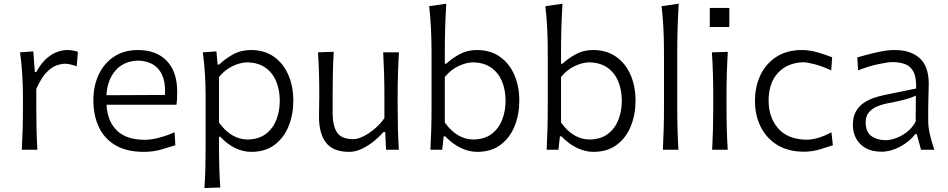

<svg xmlns="http://www.w3.org/2000/svg" viewBox="-20 -794 5025 1018"><path d="M95.7 0Q98.6 -57.6 100.1 -111.1Q101.6 -164.6 101.6 -228.5V-280.8Q101.6 -337.4 98.1 -397.5Q94.7 -457.5 86.4 -516.6L156.7 -521.5L164.6 -412.1H172.4Q198.2 -459.5 227.5 -484.6Q256.8 -509.8 285.2 -519.3Q313.5 -528.8 335.9 -528.8Q364.3 -528.8 393.1 -519.5L386.7 -442.4Q371.1 -448.2 354.5 -452.1Q337.9 -456.1 324.2 -456.1Q306.2 -456.1 280.5 -447.5Q254.9 -439 226.8 -410.4Q198.7 -381.8 172.4 -322.3V-226.1Q172.4 -164.1 173.6 -110.8Q174.8 -57.6 178.2 0Z M742.7 11.2Q651.4 11.2 592 -23.9Q532.7 -59.1 503.9 -120.8Q475.1 -182.6 475.1 -261.7Q475.1 -339.4 503.9 -399.7Q532.7 -460 585.7 -494.4Q638.7 -528.8 711.9 -528.8Q808.1 -528.8 863.8 -471.7Q919.4 -414.6 919.4 -308.1Q919.4 -288.1 918.7 -271.2Q918 -254.4 915.5 -238.8H544.9Q548.8 -152.8 598.9 -102.8Q648.9 -52.7 749 -52.7Q780.8 -52.7 822.8 -63.7Q864.7 -74.7 905.8 -92.8L909.7 -23.9Q879.4 -14.2 835.9 -1.5Q792.5 11.2 742.7 11.2ZM854.5 -290.5Q859.9 -377.9 823 -424.1Q786.1 -470.2 712.9 -472.7Q636.7 -470.7 592.8 -420.7Q548.8 -370.6 544.4 -289.1Z M1064 203.1Q1067.9 145.5 1069.1 90.3Q1070.3 35.2 1070.3 -28.8V-280.8Q1070.3 -337.4 1066.9 -397.5Q1063.5 -457.5 1055.2 -516.6L1127.4 -521.5L1133.8 -451.7H1142.1Q1172.4 -481.4 1214.8 -505.1Q1257.3 -528.8 1310.1 -528.8Q1381.3 -528.8 1431.6 -493.7Q1481.9 -458.5 1508.5 -397.7Q1535.2 -336.9 1535.2 -259.8Q1535.2 -187.5 1510.5 -125.7Q1485.8 -64 1436.3 -26.4Q1386.7 11.2 1312 11.2Q1269.5 11.2 1227.1 -9Q1184.6 -29.3 1148.4 -68.8H1141.1V-26.4Q1141.1 35.6 1142.6 89.1Q1144 142.6 1147.9 200.2ZM1293.5 -54.2Q1353 -55.7 1390.6 -84.7Q1428.2 -113.8 1445.8 -160.2Q1463.4 -206.5 1463.4 -259.8Q1463.4 -315.9 1444.8 -361.6Q1426.3 -407.2 1388.2 -434.6Q1350.1 -461.9 1291.5 -463.4Q1254.4 -462.9 1213.9 -443.8Q1173.3 -424.8 1141.1 -385.7V-144.5Q1204.6 -55.2 1293.5 -54.2Z M1831.5 11.2Q1747.1 11.2 1709.2 -36.6Q1671.4 -84.5 1671.4 -174.3Q1671.4 -207.5 1672.1 -233.2Q1672.9 -258.8 1672.9 -282.7Q1672.9 -349.6 1671.4 -404.3Q1669.9 -459 1666 -516.6L1749.5 -519.5Q1746.1 -461.9 1744.9 -406.7Q1743.7 -351.6 1743.7 -289.6V-194.8Q1743.7 -126.5 1767.3 -91.3Q1791 -56.2 1853 -56.2Q1876 -56.2 1906 -70.8Q1936 -85.4 1966.1 -110.8Q1996.1 -136.2 2018.1 -167.5V-289.6Q2018.1 -351.6 2016.4 -405.3Q2014.6 -459 2011.7 -516.6H2095.2Q2091.8 -459 2090.1 -404.3Q2088.4 -349.6 2088.4 -282.7V-228.5Q2088.4 -164.6 2089.8 -111.1Q2091.3 -57.6 2094.7 0H2026.9L2022.5 -94.2H2013.7Q1994.1 -71.3 1964.4 -46.9Q1934.6 -22.5 1900.1 -5.6Q1865.7 11.2 1831.5 11.2Z M2509.8 11.2Q2466.8 11.2 2422.6 -10Q2378.4 -31.2 2340.3 -71.3H2332.5L2324.7 0H2262.2Q2265.1 -57.6 2266.6 -111.1Q2268.1 -164.6 2268.1 -228.5V-515.1Q2268.1 -581.1 2265.1 -642.1Q2262.2 -703.1 2255.4 -761.2L2346.2 -774.4Q2342.3 -710.9 2340.3 -647.2Q2338.4 -583.5 2338.4 -515.1V-456.5H2346.7Q2375.5 -483.9 2416.3 -506.3Q2457 -528.8 2507.8 -528.8Q2579.1 -528.8 2629.6 -493.7Q2680.2 -458.5 2706.8 -397.7Q2733.4 -336.9 2733.4 -259.8Q2733.4 -187.5 2708.7 -125.7Q2684.1 -64 2634.3 -26.4Q2584.5 11.2 2509.8 11.2ZM2490.7 -54.2Q2550.3 -55.7 2587.9 -84.7Q2625.5 -113.8 2643.1 -160.2Q2660.6 -206.5 2660.6 -259.8Q2660.6 -315.9 2642.1 -361.6Q2623.5 -407.2 2585.4 -434.6Q2547.4 -461.9 2489.3 -463.4Q2451.7 -462.9 2411.1 -443.8Q2370.6 -424.8 2338.4 -385.7V-144.5Q2401.9 -55.2 2490.7 -54.2Z M3126 11.2Q3083 11.2 3038.8 -10Q2994.6 -31.2 2956.5 -71.3H2948.7L2940.9 0H2878.4Q2881.3 -57.6 2882.8 -111.1Q2884.3 -164.6 2884.3 -228.5V-515.1Q2884.3 -581.1 2881.3 -642.1Q2878.4 -703.1 2871.6 -761.2L2962.4 -774.4Q2958.5 -710.9 2956.5 -647.2Q2954.6 -583.5 2954.6 -515.1V-456.5H2962.9Q2991.7 -483.9 3032.5 -506.3Q3073.2 -528.8 3124 -528.8Q3195.3 -528.8 3245.8 -493.7Q3296.4 -458.5 3323 -397.7Q3349.6 -336.9 3349.6 -259.8Q3349.6 -187.5 3325 -125.7Q3300.3 -64 3250.5 -26.4Q3200.7 11.2 3126 11.2ZM3106.9 -54.2Q3166.5 -55.7 3204.1 -84.7Q3241.7 -113.8 3259.3 -160.2Q3276.9 -206.5 3276.9 -259.8Q3276.9 -315.9 3258.3 -361.6Q3239.7 -407.2 3201.7 -434.6Q3163.6 -461.9 3105.5 -463.4Q3067.9 -462.9 3027.3 -443.8Q2986.8 -424.8 2954.6 -385.7V-144.5Q3018.1 -55.2 3106.9 -54.2Z M3494.6 0Q3497.6 -57.6 3499 -111.1Q3500.5 -164.6 3500.5 -228.5V-515.1Q3500.5 -581.1 3497.6 -642.1Q3494.6 -703.1 3487.8 -761.2L3578.6 -774.4Q3574.7 -710.9 3572.8 -647.2Q3570.8 -583.5 3570.8 -515.1V-228.5Q3570.8 -164.6 3572.3 -111.1Q3573.7 -57.6 3577.1 0Z M3743.4 -751.8H3847V-650.8H3743.4ZM3755.9 0Q3758.8 -57.6 3760.3 -111.1Q3761.7 -164.6 3761.7 -228.5V-280.8Q3761.7 -348.6 3760 -403.8Q3758.3 -459 3754.4 -516.6L3838.9 -519Q3835.4 -460.9 3833.7 -405Q3832 -349.1 3832 -280.8V-228.5Q3832 -164.6 3833.5 -111.1Q3835 -57.6 3838.4 0Z M4241.7 10.3Q4159.2 10.3 4101.3 -25.4Q4043.5 -61 4013.2 -121.8Q3982.9 -182.6 3982.9 -258.8Q3982.9 -335.4 4012.2 -396.5Q4041.5 -457.5 4097.4 -493.2Q4153.3 -528.8 4231.9 -528.8Q4273.4 -528.8 4317.6 -515.6Q4361.8 -502.4 4392.1 -490.2L4387.2 -420.9Q4336.9 -443.8 4297.6 -453.9Q4258.3 -463.9 4238.8 -463.9Q4154.8 -461.4 4105 -407.7Q4055.2 -354 4055.2 -260.7Q4055.2 -172.4 4105.2 -114Q4155.3 -55.7 4254.4 -53.2Q4315.9 -53.2 4388.2 -92.8L4396 -23.9Q4367.7 -14.2 4327.1 -2Q4286.6 10.3 4241.7 10.3Z M4655.3 10.3Q4581.5 10.3 4541.7 -30Q4502 -70.3 4502 -132.3Q4502 -174.3 4517.6 -202.1Q4533.2 -230 4558.1 -247.3Q4583 -264.6 4611.6 -274.4Q4640.1 -284.2 4666 -289.6L4837.4 -324.7Q4839.4 -384.3 4823 -414.3Q4806.6 -444.3 4777.3 -454.6Q4748 -464.8 4710.9 -464.8Q4689.5 -464.8 4637.9 -454.1Q4586.4 -443.4 4529.8 -420.9L4525.4 -489.7Q4549.3 -496.6 4583.5 -505.6Q4617.7 -514.6 4654.5 -521.7Q4691.4 -528.8 4724.1 -528.8Q4807.1 -528.8 4855.7 -486.1Q4904.3 -443.4 4904.3 -348.1Q4904.3 -325.2 4902.8 -289.6Q4901.4 -253.9 4901.4 -220.2V-153.8Q4901.4 -120.1 4910.2 -82Q4918.9 -43.9 4934.1 0H4863.3L4840.8 -83H4833Q4801.3 -42 4751.7 -15.9Q4702.1 10.3 4655.3 10.3ZM4676.8 -50.8Q4700.2 -50.8 4730.2 -61.5Q4760.3 -72.3 4788.6 -94Q4816.9 -115.7 4835 -149.4L4835.9 -287.1Q4827.1 -282.7 4812.7 -277.1Q4798.3 -271.5 4770.5 -264.4Q4742.7 -257.3 4692.9 -247.6Q4660.2 -241.7 4632.1 -230.2Q4604 -218.8 4586.9 -198.5Q4569.8 -178.2 4569.8 -145.5Q4569.8 -94.2 4600.3 -72.5Q4630.9 -50.8 4676.8 -50.8Z"/></svg>

Font: Pinar-DS3-FD Regular
Style: Regular
Weight: 400
Designer: Amin Abedi
Version: Version 3.000